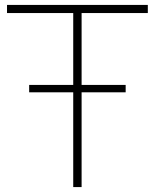

<svg xmlns="http://www.w3.org/2000/svg" viewBox="-20 -760 629 780"><path d="M98.5 -385V-415H490.5V-385ZM277.5 0V-707H8.5V-740H580.5V-707H311.5V0Z"/></svg>

Font: Encode Sans SC SemiExpanded Thin
Style: Regular
Weight: 250
Width: 6
Designer: Multiple Designers
Foundry: Impallari Type
Version: Version 3.002